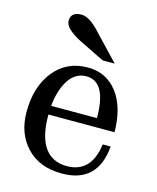

<svg xmlns="http://www.w3.org/2000/svg" viewBox="-111 -801 725 886"><g transform="rotate(15 252.0 -358.0)"><path d="M268.6 7.8Q162.1 7.8 100.3 -57.1Q38.6 -122.1 38.6 -225.6Q38.6 -345.2 98.6 -420.7Q158.7 -496.1 260.3 -496.1Q349.1 -496.1 401.6 -427.2Q454.1 -358.4 455.1 -239.3H139.2Q139.2 -134.3 175.8 -82.8Q212.4 -31.2 282.2 -31.2Q398.9 -31.2 417 -170.9H455.1Q439.5 7.8 268.6 7.8ZM359.9 -281.2Q359.9 -455.1 263.7 -455.1Q211.9 -455.1 180.4 -407.2Q148.9 -359.4 141.1 -281.2ZM316.4 -545.4 195.8 -604.5Q117.2 -645 117.2 -681.2Q117.2 -724.1 168.5 -724.1Q207.5 -724.1 260.7 -664.6L374 -545.4Z"/></g></svg>

Font: Munson
Style: Regular
Weight: 400
Designer: Paul James MIller
Foundry: High-Logic / Made with FontCreator
Version: Version 2.10;May 5, 2019;FontCreator 11.5.0.2430 64-bit